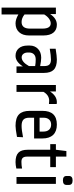

<svg xmlns="http://www.w3.org/2000/svg" viewBox="710 -1444 920 2379"><g transform="rotate(90 1169.5 -255.0)"><path d="M160 185H75V-488H155V-417Q210 -500 287 -500Q350 -500 385 -457Q420 -414 420 -333V-155Q420 -77 379.5 -32.5Q339 12 270 12Q220 12 160 -23ZM270 -424Q241 -424 211.5 -402.5Q182 -381 160 -344V-99Q205 -63 253 -63Q335 -63 335 -167V-321Q335 -424 270 -424Z M884 -339V0H803V-78Q745 12 672 12Q614 12 579.5 -28Q545 -68 545 -137V-165Q545 -226 586 -266Q627 -306 696 -306Q734 -306 799 -293V-346Q799 -389 779.5 -408Q760 -427 719 -427Q672 -427 584 -412V-485Q678 -500 719 -500Q805 -500 844.5 -461.5Q884 -423 884 -339ZM691 -64Q749 -64 799 -154V-231Q761 -238 717 -238Q676 -238 653.5 -216Q631 -194 631 -154V-143Q631 -106 648 -85Q665 -64 691 -64Z M1119 0H1034V-488H1114V-415Q1169 -500 1247 -500Q1261 -500 1269 -498V-402Q1254 -405 1230 -405Q1160 -405 1119 -335Z M1354 -164V-321Q1354 -500 1524 -500Q1608 -500 1652 -454Q1696 -408 1696 -321V-218H1439V-159Q1439 -108 1463 -85.5Q1487 -63 1540 -63Q1591 -63 1681 -81L1677 -6Q1578 12 1540 12Q1441 12 1397.5 -31Q1354 -74 1354 -164ZM1439 -334V-286H1611V-331Q1611 -379 1587.5 -404Q1564 -429 1524 -429Q1485 -429 1462 -404.5Q1439 -380 1439 -334Z M1836 -139V-418H1766V-488H1836L1852 -618H1921V-488H2051V-418H1921V-132Q1921 -94 1936.5 -77.5Q1952 -61 1985 -61Q2029 -61 2069 -69V2Q2025 12 1989 12Q1909 12 1872.5 -23.5Q1836 -59 1836 -139Z M2259 0H2174V-488H2259ZM2272 -649V-620Q2272 -575 2216 -575Q2161 -575 2161 -620V-649Q2161 -695 2216 -695Q2272 -695 2272 -649Z"/></g></svg>

Font: RopaSansRegular
Style: Regular
Weight: 400
Designer: Botio Nikoltchev
Foundry: Botjo Nikoltchev
Version: Version 1.002